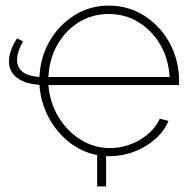

<svg xmlns="http://www.w3.org/2000/svg" viewBox="-20 -548 693 686"><path d="M12 -329Q12 -366 41 -411L62 -400Q41 -363 41 -334Q41 -306 62 -290.5Q83 -275 121 -273Q124 -344 157.5 -401.5Q191 -459 246 -493.5Q301 -528 368 -528Q439 -528 496 -491.5Q553 -455 586 -394.5Q619 -334 620 -260Q620 -256 620 -252Q620 -248 619 -244H153Q158 -181 189 -130Q220 -79 268 -49Q316 -19 373 -19Q430 -19 480 -48.5Q530 -78 551 -124L582 -116Q567 -80 535 -51.5Q503 -23 460.5 -6.5Q418 10 371 10Q365 10 359 10V118H327V6Q271 -5 226 -41Q181 -77 153 -130Q125 -183 121 -245Q70 -248 41 -270Q12 -292 12 -329ZM153 -273H586Q582 -339 552 -389.5Q522 -440 474.5 -469Q427 -498 368 -498Q310 -498 262.5 -469Q215 -440 185.5 -389Q156 -338 153 -273Z"/></svg>

Font: Raleway ExtraLight
Style: Regular
Weight: 200
Designer: Matt McInerney, Pablo Impallari, Rodrigo Fuenzalida
Foundry: Matt McInerney, Pablo Impallari, Rodrigo Fuenzalida
Version: Version 4.026